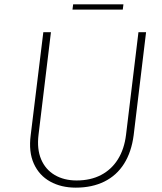

<svg xmlns="http://www.w3.org/2000/svg" viewBox="-20 -854 746 882"><path d="M157 -235Q149 -169 169 -122Q189 -75 231.5 -50Q274 -25 332 -25Q396 -25 444 -50Q492 -75 521.5 -122Q551 -169 559 -235L616 -706H651L594 -233Q584 -156 550 -102Q516 -48 459.5 -20Q403 8 328 8Q261 8 210.5 -20Q160 -48 135.5 -102Q111 -156 121 -233L179 -706H214ZM316 -834H547L544 -810H313Z"/></svg>

Font: Josefin Sans Thin ExtraLight
Style: Italic
Weight: 250
Italic angle: -7°
Version: Version 2.000